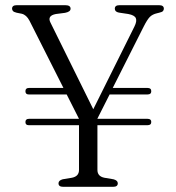

<svg xmlns="http://www.w3.org/2000/svg" viewBox="-20 -720 678 740"><path d="M78 -249.5Q78 -262 91.5 -262H284.5L237 -356H90.5Q78 -356 78 -368.5Q78 -381 91.5 -381H224.5L93.5 -640.5Q82 -662.5 64 -667L44 -671Q33.5 -673.5 30 -677.5Q26.5 -681.5 26.5 -686.5Q26.5 -700 44.5 -700H231.5Q252 -700 252 -686.5Q252 -674.5 230.5 -670.5L195.5 -666Q161 -659.5 174.5 -633L339.5 -299L498 -617.5Q508.5 -638.5 503.5 -650Q498.5 -661.5 474.5 -666L438 -671.5Q422.5 -674.5 422.5 -686.5Q422.5 -700 440.5 -700H593Q611.5 -700 611.5 -686.5Q611.5 -681.5 608.2 -677.5Q605 -673.5 593.5 -671L585.5 -669Q567.5 -665 557.2 -654.5Q547 -644 533 -616L414.5 -381H549Q563 -381 563 -368.5Q563 -356 549 -356H402.5L355.5 -263V-262H549Q563 -262 563 -250Q563 -237.5 549 -237.5H355.5V-65Q355.5 -40.5 382 -35L417.5 -29Q434 -24.5 434 -13.5Q434 0 416 0H223.5Q205.5 0 205.5 -13.5Q205.5 -24.5 221.5 -29L257.5 -35Q284.5 -40.5 284.5 -65V-237.5H90.5Q78 -237.5 78 -249.5Z"/></svg>

Font: Fraunces 72pt S050 Light
Style: Regular
Weight: 300
Version: Version 1.000; ttfautohint (v1.8.3)